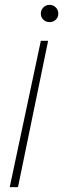

<svg xmlns="http://www.w3.org/2000/svg" viewBox="-20 -554 281 790"><path d="M54 216H20L148 -386H178ZM184 -534Q199 -534 209.5 -523.5Q220 -513 220 -498Q220 -483 209.5 -473Q199 -463 184 -463Q169 -463 158.5 -473Q148 -483 148 -498Q148 -513 158.5 -523.5Q169 -534 184 -534Z"/></svg>

Font: Be Vietnam Pro Variable Thin
Style: Italic
Weight: 100
Italic angle: -12°
Designer: Lam Bao, Tony Le, Vietanh Nguyen
Foundry: Yellow Type Foundry
Version: Version 1.002